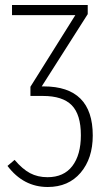

<svg xmlns="http://www.w3.org/2000/svg" viewBox="-20 -542 416 764"><path d="M153.8 -198.2Q349.1 -198.2 349.1 -2.9Q349.1 88.4 300.8 145.3Q252.4 202.1 169.9 202.1Q73.2 202.1 9.8 118.2L38.1 94.2Q69.3 130.9 99.6 147Q129.9 163.1 168.9 163.1Q233.9 163.1 267.8 118.7Q301.8 74.2 301.8 -3.9Q301.8 -86.4 265.4 -123.3Q229 -160.2 150.9 -160.2H101.1V-196.8L279.8 -481.9H27.8V-522H329.1V-485.8L146 -198.2Z"/></svg>

Font: Fira Sans Compressed ExtraLight
Style: Regular
Weight: 250
Width: 1
Designer: Carrois Corporate & Edenspiekermann AG
Foundry: Carrois Corporate GbR & Edenspiekermann AG
Version: Version 4.203;PS 004.203;hotconv 1.0.88;makeotf.lib2.5.64775